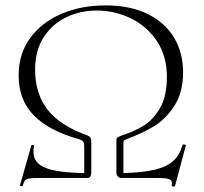

<svg xmlns="http://www.w3.org/2000/svg" viewBox="-20 -659 757 711"><path d="M660 -124Q669 -124 668 -120L628 30Q628 32 623 32Q620 32 617.5 30.5Q615 29 616 28Q617 25 617 20Q617 8 605 4Q593 0 559 0H428Q422 0 416.5 -5.5Q411 -11 411 -18V-136Q411 -146 413 -148.5Q415 -151 427 -156Q474 -171 509.5 -192Q545 -213 571.5 -257Q598 -301 598 -374Q598 -452 560.5 -507.5Q523 -563 463.5 -591.5Q404 -620 338 -620Q278 -620 226 -595.5Q174 -571 142 -521.5Q110 -472 110 -401Q110 -312 156.5 -252.5Q203 -193 305 -157Q313 -153 315.5 -148.5Q318 -144 318 -133V-18Q318 -11 314.5 -5.5Q311 0 306 0H123Q97 0 86 2.5Q75 5 71.5 10Q68 15 64 29Q63 32 58 30.5Q53 29 54 27L96 -120Q97 -123 102 -122Q107 -121 106 -118Q104 -110 104 -96Q104 -56 147 -38Q190 -20 292 -18V-116Q292 -129 288 -134.5Q284 -140 271 -144Q161 -175 105 -232Q49 -289 49 -379Q49 -460 92 -518.5Q135 -577 208 -608Q281 -639 371 -639Q462 -639 527 -607Q592 -575 625 -519Q658 -463 658 -391Q658 -316 625 -266Q592 -216 548 -190Q504 -164 447 -143Q441 -141 439 -138.5Q437 -136 437 -132V-18Q509 -20 553 -30.5Q597 -41 621.5 -63Q646 -85 656 -123Q656 -124 660 -124Z"/></svg>

Font: Cormorant Garamond Light
Style: Regular
Weight: 300
Designer: Christian Thalmann (Catharsis Fonts)
Version: Version 3.000